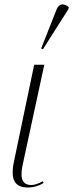

<svg xmlns="http://www.w3.org/2000/svg" viewBox="-20 -824 326 854"><path d="M171 -605 284 -783 286 -792C268 -808 244 -812 232 -783L163 -608ZM106 10C130 10 154 2 174 -10L171 -18C150 -7 134 -1 120 -1C68 -1 71 -49 83 -101L177 -536H132L42 -105C25 -21 47 10 106 10Z"/></svg>

Font: Noto Serif Display ExtraCondensed ExtraLight
Style: Italic
Weight: 200
Width: 2
Italic angle: -12°
Designer: Monotype Design Team
Foundry: Monotype Imaging Inc.
Version: Version 2.009